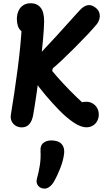

<svg xmlns="http://www.w3.org/2000/svg" viewBox="-20 -762 660 1167"><path d="M256.3 -184.2Q211.7 -236.8 190.7 -271.5Q169.8 -306.2 169.8 -334.8Q169.8 -353.7 180.2 -374.4Q190.6 -395.1 207.8 -416.8Q225.1 -438.6 253.1 -468.3L267.2 -483.2Q306.5 -523.7 404.9 -633.8Q423.5 -654.3 438.6 -671.1Q453.7 -687.8 465 -700Q489.3 -726.4 513.4 -730.5Q537.5 -734.7 562.9 -713.8Q579.5 -700.2 584.2 -682.1Q588.8 -664.1 583.9 -645.9Q578.9 -627.7 567 -613.5Q525 -562.7 433.8 -471.5Q342.5 -380.3 301.2 -347.1L297.2 -330.6Q323.5 -298.2 364.7 -254Q405.8 -209.8 448.3 -169Q490.8 -128.2 519.4 -105.2L449.1 -130.4Q458.8 -136.2 473.6 -139.8Q488.4 -143.4 505.5 -143.4Q524.9 -143.4 542.2 -133.7Q559.5 -124 570 -106.4Q580.4 -88.8 580.4 -66.1Q580.4 -43.8 570.6 -26Q560.8 -8.2 543.6 1.8Q526.4 11.7 505.8 11.7Q469.8 11.7 426.3 -18.3Q382.8 -48.2 342.2 -89.6Q301.7 -130.9 256.3 -184.2ZM46.4 -66.7Q68.2 -197.9 87.5 -344.4Q106.7 -490.8 113.3 -614.6L133.6 -564.9Q117.3 -565.4 105.8 -576.4Q94.3 -587.3 88.4 -605.4Q82.5 -623.4 82.5 -645.2Q82.5 -673.3 92.4 -695.5Q102.2 -717.6 121.2 -730Q140.1 -742.4 166.8 -742.4Q204.9 -742.4 226.8 -715.6Q248.7 -688.8 248.2 -630.7Q246.7 -547.8 224.7 -365.1Q202.7 -182.3 181.4 -61.8Q174.8 -25.7 157.6 -6.8Q140.3 12.2 112.8 12.2Q92 12.2 75.3 2.2Q58.7 -7.8 50.5 -25.8Q42.4 -43.8 46.4 -66.7ZM204.5 323.8Q215.3 286.2 222.1 242.8Q228.9 199.3 226.2 154.1Q224.2 119.6 247.2 103.9Q270.2 88.2 306.7 92.3Q342.7 96.5 357.9 117.4Q373.1 138.2 369.8 170.2Q365.2 211.7 347 258.5Q328.8 305.4 307.6 342.2Q295.1 363.7 277.9 375.4Q260.7 387.1 242.2 383.8Q220 380.2 209.1 363.2Q198.2 346.2 204.5 323.8Z"/></svg>

Font: Monaspace Radon Var
Style: Regular
Weight: 400
Designer: Riley Cran and the Lettermatic Team
Version: Version 1.000 (Monaspace Radon Var)